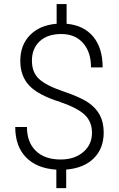

<svg xmlns="http://www.w3.org/2000/svg" viewBox="-20 -839 594 960"><path d="M439.9 -175.3Q439.9 -229.5 404.8 -263.9Q369.6 -298.3 280.8 -329.1Q170.4 -363.8 126 -411.4Q81.5 -459 81.5 -534.7Q81.5 -614.3 130.4 -663.8Q179.2 -713.4 263.2 -720.2V-818.8H313V-720.2Q398.9 -712.4 446 -655.8Q493.2 -599.1 493.2 -502H435.1Q435.1 -578.6 395.3 -623.8Q355.5 -668.9 286.6 -668.9Q217.3 -668.9 178.5 -632.6Q139.6 -596.2 139.6 -535.6Q139.6 -477.1 175.3 -444.1Q210.9 -411.1 296.6 -382.1Q382.3 -353 421.1 -326.4Q460 -299.8 479.2 -263.4Q498.5 -227.1 498.5 -176.3Q498.5 -96.2 448.5 -47.1Q398.4 2 311 8.8V101.6H261.7V9.3Q163.6 2.9 109.9 -52.5Q56.2 -107.9 56.2 -204.1H114.7Q114.7 -127.9 159.2 -84.7Q203.6 -41.5 283.2 -41.5Q352.5 -41.5 396.2 -78.6Q439.9 -115.7 439.9 -175.3Z"/></svg>

Font: RobotoInd Light
Style: Regular
Weight: 300
Designer: Google
Version: Version 2.001151; 2014